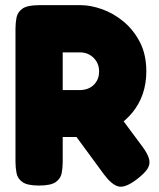

<svg xmlns="http://www.w3.org/2000/svg" viewBox="-20 -711 617 744"><path d="M131 8Q86 8 67 -5.5Q48 -19 44 -40.5Q40 -62 40 -84V-600Q40 -622 44 -643Q48 -664 67 -677.5Q86 -691 132 -691H293Q331 -691 375 -675.5Q419 -660 458 -628Q497 -596 522 -548Q547 -500 547 -434Q547 -388 533.5 -348Q520 -308 493.5 -275.5Q467 -243 429.5 -218.5Q392 -194 344 -180H223V-83Q223 -61 219 -40Q215 -19 196 -5.5Q177 8 131 8ZM510 -16Q465 18 439 11.5Q413 5 383 -35L209 -272L407 -311L531 -144Q552 -116 557.5 -95.5Q563 -75 551.5 -57Q540 -39 510 -16ZM223 -362H293Q302 -362 314.5 -365.5Q327 -369 338 -377.5Q349 -386 356.5 -400Q364 -414 364 -435Q364 -456 354 -472.5Q344 -489 327.5 -498.5Q311 -508 291 -508H223Z"/></svg>

Font: Fredoka SemiCondensed
Style: Bold
Weight: 700
Width: 4
Designer: Ben Nathan
Foundry: Milena B. Brandão, Ben Nathan
Version: Version 2.001